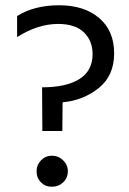

<svg xmlns="http://www.w3.org/2000/svg" viewBox="-20 -702 492 730"><path d="M45 -561V-641Q110 -682 205 -682Q300 -682 357 -633.5Q414 -585 414 -499Q414 -414 355 -367Q296 -320 218 -313L217 -204H141L140 -370Q232 -370 282 -401.5Q332 -433 332 -496Q332 -547 299 -579Q266 -611 201 -611Q124 -611 45 -561ZM119 -51Q119 -75 136 -92.5Q153 -110 177 -110Q202 -110 220 -92.5Q238 -75 238 -51Q238 -26 220.5 -9Q203 8 177 8Q152 8 135.5 -9Q119 -26 119 -51Z"/></svg>

Font: Hind
Style: Regular
Weight: 400
Designer: Manushi Parikh, Satya Rajpurohit
Foundry: Indian Type Foundry
Version: Version 2.000;PS 1.0;hotconv 1.0.79;makeotf.lib2.5.61930